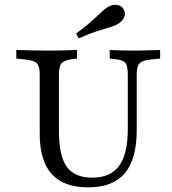

<svg xmlns="http://www.w3.org/2000/svg" viewBox="-20 -783 728 814"><path d="M148.4 -369.4V-465.3Q148.4 -490.3 143.1 -503.6Q137.9 -516.9 123 -523Q108.1 -529 80.6 -531.5L49.2 -534.7V-571Q64.5 -571 86.3 -570.2Q108.1 -569.4 132.7 -569Q157.3 -568.5 180.6 -568.5H188.7H194.4Q215.3 -568.5 236.3 -569Q257.3 -569.4 275.8 -570.2Q294.4 -571 306.5 -571V-534.7L286.3 -532.3Q251.6 -527.4 240.7 -514.9Q229.8 -502.4 229.8 -465.3V-369.4ZM354 11.3Q285.5 11.3 239.5 -13.7Q193.5 -38.7 171 -89.5Q148.4 -140.3 148.4 -215.3V-369.4H229.8V-229Q229.8 -122.6 262.9 -76.2Q296 -29.8 371 -29.8Q448.4 -29.8 485.1 -80.2Q521.8 -130.6 521.8 -234.7V-369.4H559.7V-231.5Q559.7 -108.9 509.3 -48.8Q458.9 11.3 354 11.3ZM521.8 -369.4V-465.3Q521.8 -501.6 512.5 -515.3Q503.2 -529 466.9 -532.3L445.2 -534.7V-571Q462.1 -570.2 488.7 -569.4Q515.3 -568.5 540.3 -568.5Q561.3 -568.5 583.5 -569Q605.6 -569.4 625.8 -570.2Q646 -571 658.9 -571V-534.7L625 -531.5Q597.6 -529 583.5 -522.6Q569.4 -516.1 564.5 -502.8Q559.7 -489.5 559.7 -465.3V-369.4ZM313.7 -620.2 302.4 -641.1Q332.3 -662.1 352.4 -679.4Q372.6 -696.8 387.1 -710.5Q401.6 -724.2 413.3 -735.1Q425 -746 437.1 -753.2Q458.1 -765.3 477 -762.1Q496 -758.9 504 -743.5Q513.7 -728.2 506.9 -710.9Q500 -693.5 479.8 -681.5Q464.5 -672.6 442.7 -666.5Q421 -660.5 389.9 -650.4Q358.9 -640.3 313.7 -620.2Z"/></svg>

Font: Playfair 9pt
Style: Regular
Weight: 400
Designer: Claus Eggers Sørensen
Foundry: Claus Eggers Sørensen
Version: Version 2.203